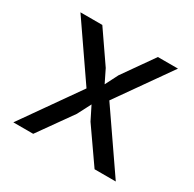

<svg xmlns="http://www.w3.org/2000/svg" viewBox="-118 -623 751 745"><g transform="rotate(30 257.5 -250.0)"><path d="M208 -256 40 -500H138L233 -362L261 -305L290 -362L387 -500H477L308 -260L487 0H392L286 -152L256 -212L225 -152L117 0H28Z"/></g></svg>

Font: PT Sans
Style: Regular
Weight: 400
Designer: A.Korolkova, O.Umpeleva, V.Yefimov
Foundry: ParaType Ltd
Version: Version 2.003